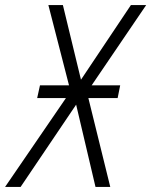

<svg xmlns="http://www.w3.org/2000/svg" viewBox="-77 -734 594 754"><path d="M4 0 222 -323 298 0H356L270 -349H385L395 -399H283L497 -714H437L241 -421L170 -714H113L194 -399H80L69 -349H182L-57 0Z"/></svg>

Font: Noto Sans UI SemiCondensed Light
Style: Italic
Weight: 300
Width: 4
Designer: Monotype Design Team
Foundry: Monotype Imaging Inc.
Version: 1.001